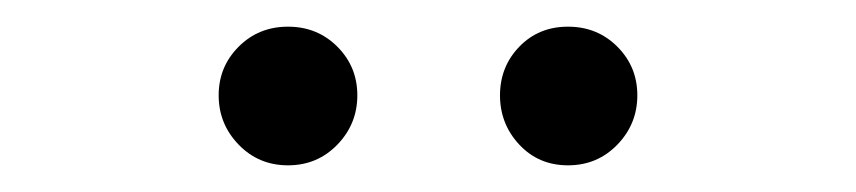

<svg xmlns="http://www.w3.org/2000/svg" viewBox="-20 -781 642 144"><path d="M196 -657Q174 -657 159 -672.5Q144 -688 144 -709.5Q144 -731 159 -746Q174 -761 196 -761Q218 -761 233 -746Q248 -731 248 -709.5Q248 -688 233 -672.5Q218 -657 196 -657ZM406 -657Q384 -657 369.5 -672.5Q355 -688 355 -709.5Q355 -731 369.5 -746Q384 -761 406 -761Q428 -761 443 -746Q458 -731 458 -709.5Q458 -688 443 -672.5Q428 -657 406 -657Z"/></svg>

Font: Resource Han Rounded KR Normal
Style: Regular
Weight: 350
Designer: Cyano Hao (round all glyphs); Ryoko NISHIZUKA 西塚涼子 (kana, bopomofo & ideographs); Paul D. Hunt (Latin, Greek & Cyrillic)
Foundry: Cyano Hao
Version: 0.990